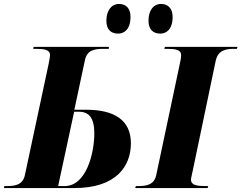

<svg xmlns="http://www.w3.org/2000/svg" viewBox="-45 -951 1221 971"><path d="M766 -781C796 -781 828 -802 828 -866C828 -909 804 -931 770 -931C730 -931 706 -897 706 -846C706 -802 729 -781 766 -781ZM552 -781C583 -781 615 -802 615 -866C615 -909 592 -931 557 -931C518 -931 493 -897 493 -846C493 -802 516 -781 552 -781ZM-25 0H332C542 0 617 -110 617 -226C617 -344 533 -396 391 -396H331L385 -649C396 -697 432 -704 478 -704H505L506 -714H125L123 -704H137C179 -704 208 -700 208 -672C208 -664 205 -649 201 -628L81 -66C71 -18 35 -10 -10 -10H-23ZM639 0H1005L1008 -10H995C953 -10 921 -14 921 -42C921 -53 926 -67 930 -89L1046 -644C1058 -697 1096 -704 1140 -704H1153L1156 -714H789L786 -704H799C842 -704 871 -700 871 -672C871 -668 871 -657 866 -636L745 -65C735 -17 696 -10 655 -10H642ZM282 -10H249L330 -386H353C405 -386 432 -355 432 -277C432 -175 391 -10 282 -10Z"/></svg>

Font: Noto Serif Display ExtraBold
Style: Italic
Weight: 800
Italic angle: -12°
Designer: Monotype Design Team
Foundry: Monotype Imaging Inc.
Version: Version 2.009